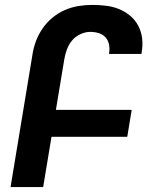

<svg xmlns="http://www.w3.org/2000/svg" viewBox="-20 -763 640 783"><path d="M23 0 112 -538Q116 -566 126 -593.5Q136 -621 153 -646Q170 -671 193.5 -690.5Q217 -710 244.5 -722Q272 -734 300.5 -738.5Q329 -743 357 -743Q385 -743 413 -739.5Q441 -736 465.5 -726Q490 -716 510.5 -699Q531 -682 543.5 -658.5Q556 -635 559.5 -607.5Q563 -580 558 -552L557 -543H425V-547Q428 -565 424.5 -582Q421 -599 410 -611Q399 -623 382.5 -628Q366 -633 348 -633Q328 -633 307.5 -623.5Q287 -614 273.5 -597.5Q260 -581 252.5 -560.5Q245 -540 242 -520L208 -315H517L499 -205H190L156 0Z"/></svg>

Font: Iosevka Extrabold Extended
Style: Italic
Weight: 800
Width: 7
Italic angle: -9°
Monospace: yes
Designer: Belleve Invis
Foundry: Belleve Invis
Version: Version 32.5.0; ttfautohint (v1.8.4)